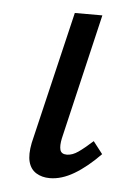

<svg xmlns="http://www.w3.org/2000/svg" viewBox="-40 -448 340 486"><g transform="rotate(5 130.5 -205.0)"><path d="M104 6Q84 6 69.5 -3Q55 -12 50 -30.5Q45 -49 51 -79L131 -416H201L126 -97Q122 -78 125 -67.5Q128 -57 142 -57Q156 -57 171 -67.5Q186 -78 207 -97L231 -66Q198 -32 166 -13Q134 6 104 6Z"/></g></svg>

Font: Ysabeau Office Medium
Style: Italic
Weight: 500
Italic angle: -12°
Designer: Christian Thalmann (Catharsis Fonts)
Version: Version 2.001;gftools[0.9.30]; featfreeze: tnum,lnum,ss02